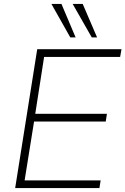

<svg xmlns="http://www.w3.org/2000/svg" viewBox="-20 -955 637 975"><path d="M57 0 169 -705H597L590 -666H204L159 -377H523L517 -338H153L105 -39H491L485 0ZM446 -765 349 -935H400L473 -765ZM337 -765 241 -935H292L364 -765Z"/></svg>

Font: Mulish ExtraLight ExtraLight
Style: Italic
Weight: 250
Italic angle: -9°
Version: Version 3.603